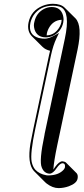

<svg xmlns="http://www.w3.org/2000/svg" viewBox="-20 -718 438 1007"><path d="M129.9 -601.1Q143.1 -662.6 203.6 -687.5Q229.5 -697.8 257.3 -698.2Q299.3 -697.8 319.3 -677.7L376 -621.6Q413.1 -582.5 386.7 -457.5L280.3 43.5Q262.2 129.9 259.8 171.4Q264.2 165.5 269.5 157.2Q290 128.9 306.6 127.9Q318.8 128.9 325.7 134.3L382.3 190.9Q390.6 201.2 386.7 219.7Q381.8 243.7 341.3 258.8Q315.9 268.1 287.6 268.6Q255.9 268.6 224.6 244.6Q219.7 240.7 216.8 237.8L160.2 181.2Q158.2 179.2 157.2 178.2Q122.6 138.7 139.6 35.2Q144 9.3 155.3 -43.9L237.3 -429.2Q239.7 -439.5 242.7 -451.7Q217.8 -457.5 203.1 -472.2L146.5 -528.3Q120.6 -556.2 129.9 -601.1ZM224.6 -532.2Q268.6 -534.2 292.5 -576.7Q299.3 -588.9 301.8 -601.1Q303.2 -608.4 303.2 -614.3Q256.8 -611.8 233.9 -566.4Q228.5 -555.2 226.1 -544.4Q225.1 -537.6 224.6 -532.2ZM311.5 -599.1Q301.8 -553.7 260.7 -531.7Q241.2 -522 221.2 -522Q174.3 -522 161.1 -563.5Q158.2 -574.2 157.7 -584.5Q157.7 -594.2 160.2 -603Q170.4 -650.4 211.4 -671.4Q230 -680.7 250.5 -681.2Q298.3 -681.2 310.5 -637.2Q313 -627 313.5 -616.7Q313 -607.4 311.5 -599.1ZM139.6 -599.1Q126 -535.6 182.6 -519Q186.5 -518.1 189.9 -517.6Q202.1 -515.1 215.3 -515.1Q235.4 -515.6 261.7 -529.8L289.6 -545.4L275.9 -516.6Q258.8 -481 247.1 -426.8L165 -42Q137.7 86.4 146 130.4Q151.4 155.8 164.6 171.4Q185.1 194.3 222.7 201.2Q227.5 202.1 231 202.1Q287.1 202.1 314 171.9Q318.8 165.5 320.3 161.1Q323.7 141.1 312 138.7Q309.1 138.2 306.6 138.2Q293.9 139.6 277.8 162.6Q258.3 192.4 240.2 192.9Q211.4 191.4 199.2 160.6Q184.1 127.4 213.4 -10.7Q213.9 -13.2 213.9 -15.1L320.3 -516.1Q349.6 -654.8 299.8 -680.2Q292 -684.1 283.2 -685.5Q271.5 -688 257.3 -688Q191.4 -688 156.7 -638.7Q144.5 -620.1 139.6 -599.1Z"/></svg>

Font: Linux Biolinum Shadow O
Style: Italic
Weight: 400
Italic angle: -12°
Designer: Philipp H. Poll
Foundry: Philipp H. Poll
Version: Version 0.6.2